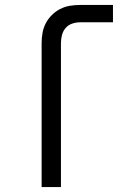

<svg xmlns="http://www.w3.org/2000/svg" viewBox="-20 -755 540 775"><path d="M148 0V-580Q148 -601 151.5 -621.5Q155 -642 164.5 -660.5Q174 -679 189 -694Q204 -709 222.5 -718.5Q241 -728 261.5 -731.5Q282 -735 303 -735H436V-665H303Q287 -665 271 -659.5Q255 -654 244.5 -641.5Q234 -629 230 -613Q226 -597 226 -580V0Z"/></svg>

Font: Iosevka Term SS14
Style: Regular
Weight: 400
Monospace: yes
Designer: Belleve Invis
Foundry: Belleve Invis
Version: Version 24.1.1; ttfautohint (v1.8.4)